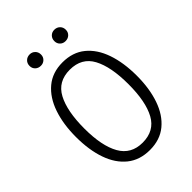

<svg xmlns="http://www.w3.org/2000/svg" viewBox="-254 -998 1123 1123"><g transform="rotate(-45 307.5 -436.5)"><path d="M560.5 -351.3Q560.5 -246.2 532.3 -164.4Q504.1 -82.6 447.9 -36.2Q391.8 10.3 307.7 10.3Q224.1 10.3 167.7 -35.1Q111.3 -80.5 83.1 -161.5Q54.9 -242.6 54.9 -349.7Q54.9 -455.4 83.1 -537.7Q111.3 -620 167.7 -667.2Q224.1 -714.4 307.7 -714.4Q391.8 -714.4 447.9 -668.5Q504.1 -622.6 532.3 -540.8Q560.5 -459 560.5 -351.3ZM490.8 -351.3Q490.8 -495.4 448.2 -574.6Q405.6 -653.8 307.7 -653.8Q209.7 -653.8 167.2 -573.8Q124.6 -493.8 124.6 -349.7Q124.6 -206.2 168.7 -128.2Q212.8 -50.3 307.7 -50.3Q405.1 -50.3 447.9 -128.5Q490.8 -206.7 490.8 -351.3ZM205.1 -789.2Q184.1 -789.2 170.5 -802.3Q156.9 -815.4 156.9 -835.4Q156.9 -856.4 170.5 -869.7Q184.1 -883.1 205.1 -883.1Q224.6 -883.1 238.2 -869.7Q251.8 -856.4 251.8 -835.4Q251.8 -815.4 238.2 -802.3Q224.6 -789.2 205.1 -789.2ZM408.7 -789.2Q388.7 -789.2 375.4 -802.3Q362.1 -815.4 362.1 -835.4Q362.1 -856.4 375.4 -869.7Q388.7 -883.1 408.7 -883.1Q429.7 -883.1 443.3 -869.7Q456.9 -856.4 456.9 -835.4Q456.9 -815.4 443.3 -802.3Q429.7 -789.2 408.7 -789.2Z"/></g></svg>

Font: Fira Code Light
Style: Regular
Weight: 300
Monospace: yes
Designer: Carrois Corporate, Edenspiekermann AG, Nikita Prokopov
Foundry: Carrois Corporate, Edenspiekermann AG, Nikita Prokopov
Version: Version 6.000; ttfautohint (v1.8.2) -l 8 -r 50 -G 200 -x 14 